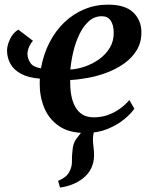

<svg xmlns="http://www.w3.org/2000/svg" viewBox="-20 -576 664 846"><path d="M244.5 250.5 236 221Q258 211.5 270.5 200.2Q283 189 289.5 172.5Q297.5 155.5 297 133Q296.5 110.5 299.5 87Q301.5 54 318.2 33.2Q335 12.5 347.5 -4.5L418.5 -44.5Q402.5 -25 396 -3.8Q389.5 17.5 389.5 41.5Q390 55.5 392.2 73.2Q394.5 91 394.5 107.5Q394.5 139 382 165.2Q369.5 191.5 343.5 211.5Q323.5 226.5 299.5 236.2Q275.5 246 244.5 250.5ZM125.5 -396Q117 -388.5 109 -371.2Q101 -354 101 -339Q101 -318.5 113.5 -299.5Q126 -280.5 160.5 -275Q171.5 -337 197.8 -388.2Q224 -439.5 263 -477Q302 -514.5 351 -535Q400 -555.5 456 -555.5Q531 -555.5 566.5 -521.8Q602 -488 603 -437Q604 -391 583.2 -356.2Q562.5 -321.5 527.8 -296.8Q493 -272 451.2 -256.2Q409.5 -240.5 367 -232.8Q324.5 -225 289.5 -223.5Q288.5 -189.5 293.5 -159.5Q298.5 -129.5 310.8 -106.8Q323 -84 343.2 -71.5Q363.5 -59 393 -59Q426 -59 454.5 -69Q483 -79 507.2 -96.2Q531.5 -113.5 550 -135L572 -97Q558 -76 528 -51Q498 -26 454.5 -8Q411 10 356 10Q283.5 10 239 -21.2Q194.5 -52.5 174.5 -102.2Q154.5 -152 155 -207Q155 -212 155.2 -218Q155.5 -224 155.5 -229.5Q105 -233.5 73.2 -250.5Q41.5 -267.5 26.2 -294.5Q11 -321.5 11 -354Q11 -375 23.8 -402.8Q36.5 -430.5 60.5 -445.5ZM428.5 -504.5Q396 -504.5 371.5 -482.5Q347 -460.5 330 -425.2Q313 -390 303.2 -349Q293.5 -308 290 -269.5Q322 -271.5 355.5 -283.2Q389 -295 417.8 -315.8Q446.5 -336.5 464 -365.8Q481.5 -395 481 -432Q480.5 -467.5 467.2 -486Q454 -504.5 428.5 -504.5Z"/></svg>

Font: Merriweather 48pt SemiBold
Style: Italic
Weight: 600
Italic angle: -7.8°
Designer: Eben Sorkin
Foundry: Eben Sorkin
Version: Version 2.101